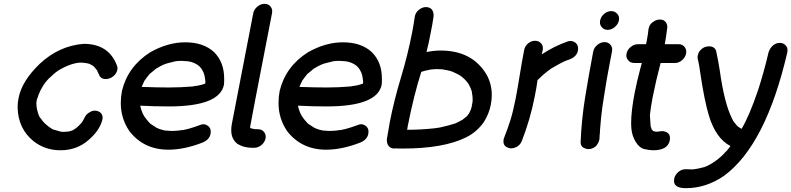

<svg xmlns="http://www.w3.org/2000/svg" viewBox="-20 -764 4134 1003"><path d="M296 21Q217 21 157 -25Q74 -91 72 -204Q72 -228 77 -252Q94 -341 188 -431Q289 -525 417 -535Q547 -535 590 -424Q594 -415 594 -407Q594 -403 593 -400Q587 -372 559 -357Q546 -351 533 -351Q505 -351 497 -375L488 -393L489 -394L472 -415Q467 -421 452 -428Q444 -434 405 -437Q357 -437 292 -400Q273 -390 242 -360Q241 -358 238 -357Q212 -330 200 -307L192 -293Q178 -263 177 -255Q174 -251 172 -240Q170 -233 170 -223Q170 -209 174 -189L175 -188Q179 -167 189 -149L191 -148Q212 -114 256 -88Q259 -88 260 -87Q261 -86 298 -76L311 -75L340 -77L359 -83Q383 -95 409 -126L411 -130Q417 -139 422 -150Q431 -169 451 -179Q463 -186 476 -186Q482 -186 489 -184Q516 -175 516 -149Q516 -143 514 -136Q500 -82 442 -32Q381 21 296 21Z M860 18Q731 18 656 -79Q611 -145 611 -226Q611 -257 617 -289Q648 -417 765 -491Q857 -543 947 -543Q1044 -543 1099 -491Q1151 -439 1151 -354V-339Q1151 -331 1150 -322Q1128 -208 862 -208Q786 -208 713 -212L714 -205L718 -191L726 -170L733 -158V-157Q746 -138 763 -120L768 -116L799 -96Q800 -96 801.5 -95Q803 -94 805 -93.5Q807 -93 808 -92Q821 -87 838 -83Q843 -83 845 -82L875 -80Q894 -80 913 -82Q918 -82 918 -83Q950 -83 1028 -112Q1036 -115 1043 -115Q1054 -115 1067 -106Q1081 -95 1081 -77Q1081 -71 1080 -65Q1074 -33 1035 -18Q940 18 860 18ZM862 -307Q921 -307 983 -312Q987 -313 992 -313Q992 -314 994 -314Q1025 -317 1051 -327H1052Q1053 -330 1053 -335Q1053 -346 1049 -365V-367Q1049 -369 1048 -370V-371Q1043 -389 1037 -397V-398Q1031 -408 1023 -416L1021 -418Q1010 -428 998 -433L994 -435Q978 -442 961 -444L930 -446Q908 -446 897 -444L865 -436Q835 -430 800 -408Q797 -408 793 -403H792Q784 -397 777 -390L762 -378Q747 -360 739 -348L738 -347Q738 -346 737 -346Q731 -336 727.5 -326.5Q724 -317 720 -310Q803 -307 862 -307Z M1291 -94Q1295 -92 1304 -91Q1305 -89 1326.5 -89Q1348 -89 1359 -75Q1368 -64 1368 -50Q1368 -45 1367 -40Q1363 -21 1346 -6.5Q1329 8 1308 8H1297Q1254 8 1221 -12Q1188 -37 1188 -84Q1188 -99 1191 -116L1303 -695Q1307 -715 1324.5 -729.5Q1342 -744 1362 -744Q1382 -744 1393 -730Q1402 -719 1402 -705Q1402 -700 1401 -695Q1286 -104 1286 -98H1287L1288 -96Q1290 -93 1292 -93Z M1684 18Q1555 18 1480 -79Q1435 -145 1435 -226Q1435 -257 1441 -289Q1472 -417 1589 -491Q1681 -543 1771 -543Q1868 -543 1923 -491Q1975 -439 1975 -354V-339Q1975 -331 1974 -322Q1952 -208 1686 -208Q1610 -208 1537 -212L1538 -205L1542 -191L1550 -170L1557 -158V-157Q1570 -138 1587 -120L1592 -116L1623 -96Q1624 -96 1625.5 -95Q1627 -94 1629 -93.5Q1631 -93 1632 -92Q1645 -87 1662 -83Q1667 -83 1669 -82L1699 -80Q1718 -80 1737 -82Q1742 -82 1742 -83Q1774 -83 1852 -112Q1860 -115 1867 -115Q1878 -115 1891 -106Q1905 -95 1905 -77Q1905 -71 1904 -65Q1898 -33 1859 -18Q1764 18 1684 18ZM1686 -307Q1745 -307 1807 -312Q1811 -313 1816 -313Q1816 -314 1818 -314Q1849 -317 1875 -327H1876Q1877 -330 1877 -335Q1877 -346 1873 -365V-367Q1873 -369 1872 -370V-371Q1867 -389 1861 -397V-398Q1855 -408 1847 -416L1845 -418Q1834 -428 1822 -433L1818 -435Q1802 -442 1785 -444L1754 -446Q1732 -446 1721 -444L1689 -436Q1659 -430 1624 -408Q1621 -408 1617 -403H1616Q1608 -397 1601 -390L1586 -378Q1571 -360 1563 -348L1562 -347Q1562 -346 1561 -346Q1555 -336 1551.5 -326.5Q1548 -317 1544 -310Q1627 -307 1686 -307Z M2107 -86Q2179 -86 2252 -94L2278 -98Q2329 -109 2357 -119H2358Q2380 -129 2397 -139Q2397 -140 2398 -140Q2399 -140 2399 -141Q2405 -145 2418 -156L2419 -157Q2432 -172 2434 -179Q2441 -192 2444 -206Q2447 -221 2449 -235V-248Q2449 -264 2445 -280L2446 -282L2441 -297Q2434 -315 2430 -320V-322Q2419 -339 2405 -352Q2404 -353 2402.5 -354.5Q2401 -356 2400 -356Q2391 -367 2360 -382L2353 -385Q2335 -395 2299 -400Q2298 -401 2296 -401Q2294 -401 2291.5 -401.5Q2289 -402 2288 -402L2262 -403Q2246 -403 2235 -401H2231Q2198 -395 2182 -389H2181Q2142 -268 2110 -105ZM2084 12Q2053 12 2047 11L2041 12Q2020 12 2009 -3Q2001 -15 2001 -31V-37Q2008 -81 2016 -125Q2039 -242 2074.5 -359Q2110 -476 2133 -595Q2141 -636 2147 -678Q2151 -699 2168.5 -713Q2186 -727 2205 -727Q2226 -727 2237 -713Q2245 -701 2245 -685V-678Q2239 -636 2230 -593Q2221 -543 2208 -492Q2245 -500 2282 -500Q2447 -500 2522 -374Q2549 -325 2549 -268Q2549 -243 2544 -217Q2535 -170 2508 -127Q2471 -74 2414 -46Q2296 12 2084 12Z M2651 11Q2645 11 2638 9Q2610 1 2610 -25Q2610 -31 2611 -37Q2613 -44 2616 -51Q2638 -108 2639 -115L2645 -132Q2659 -175 2674 -250Q2686 -314 2696 -377Q2706 -440 2718 -502Q2722 -523 2738.5 -537Q2755 -551 2775 -551Q2795 -551 2807 -537Q2816 -527 2816 -512Q2816 -507 2815 -502L2810 -480Q2875 -523 2947 -548Q2954 -550 2961 -550Q2973 -550 2986 -541Q3000 -530 3000 -512Q3000 -506 2999 -499Q2993 -468 2954 -453L2939 -448Q2910 -436 2861 -407L2854 -402Q2822 -379 2793 -350L2788 -346Q2783 -306 2773 -258Q2750 -140 2705 -25Q2696 -5 2676 5Q2663 11 2651 11Z M3154 -608Q3134 -608 3123 -623Q3114 -634 3114 -647Q3114 -652 3115 -657Q3119 -677 3136 -691.5Q3153 -706 3173 -706Q3193 -706 3205 -691Q3214 -681 3214 -667Q3214 -662 3213 -657Q3209 -637 3191.5 -622.5Q3174 -608 3154 -608ZM3112 -46Q3112 -40 3111 -34Q3108 -21 3098.5 -7Q3089 7 3066 14Q3061 15 3055 15Q3042 15 3028 7.5Q3014 0 3013 -20Q3018 -141 3037 -257.5Q3056 -374 3079 -495Q3083 -515 3100.5 -529.5Q3118 -544 3138 -544Q3158 -544 3169 -530Q3178 -519 3178 -505Q3178 -500 3177 -495L3167 -443Q3149 -351 3136 -265Q3126 -207 3120 -149L3115 -91L3114 -77V-71Q3112 -59 3112 -46Z M3392 21Q3374 21 3347 15Q3320 9 3300.5 -23.5Q3281 -56 3278 -95Q3277 -107 3277 -121Q3277 -184 3296 -282Q3308 -342 3324 -402L3333 -435H3293Q3273 -435 3261 -450Q3252 -461 3252 -474Q3252 -479 3253 -484Q3257 -504 3274.5 -518.5Q3292 -533 3312 -533H3355L3359 -553Q3365 -583 3368 -614L3369 -616Q3372 -635 3390 -648.5Q3408 -662 3427 -662Q3448 -662 3458 -648Q3466 -637 3466 -623Q3466 -619 3465 -614Q3460 -573 3453 -533H3526Q3545 -533 3556 -519Q3565 -508 3565 -494Q3565 -489 3564 -484Q3560 -464 3543 -449.5Q3526 -435 3507 -435H3431Q3407 -345 3389 -254Q3380 -208 3375 -162L3376 -147L3379 -104L3385 -87Q3388 -85 3389 -83.5Q3390 -82 3390 -81L3392 -80Q3401 -76 3410 -76Q3414 -76 3418 -76.5Q3422 -77 3427.5 -78Q3433 -79 3438 -79Q3452 -79 3465 -72Q3480 -63 3480 -42Q3480 -37 3479 -31Q3469 21 3392 21Z M3659 109 3662 108H3660Q3675 104 3698 90Q3735 67 3764 37Q3765 37 3765 36Q3765 35 3766 34Q3777 25 3796 -1Q3719 -41 3683 -161Q3660 -238 3640 -371Q3632 -430 3627 -448Q3624 -457 3624 -465Q3624 -470 3625 -474Q3630 -501 3657 -516Q3670 -522 3683 -522Q3713 -522 3721 -498Q3732 -448 3740 -396Q3764 -225 3803 -147Q3804 -141 3809 -137V-134Q3815 -125 3821.5 -118Q3828 -111 3832 -105Q3836 -103 3838 -101Q3844 -96 3854 -91Q3894 -158 3938 -287L3943 -302Q3973 -396 3995 -491Q4002 -512 4017.5 -526Q4033 -540 4054 -540Q4073 -540 4085 -526Q4094 -516 4094 -502Q4094 -497 4093 -491Q3981 -7 3763 154Q3669 219 3563 219Q3501 219 3501 181Q3501 175 3502 169Q3506 150 3523 135Q3540 120 3561 120Q3573 121 3600 121Q3626 118 3659 109Z"/></svg>

Font: Bad Comic
Style: Italic
Weight: 400
Italic angle: -11°
Designer: GGBotNet
Foundry: GGBotNet
Version: 0.95